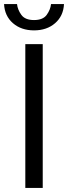

<svg xmlns="http://www.w3.org/2000/svg" viewBox="-47 -928 336 948"><path d="M78 0V-710H164V0ZM121 -778Q58 -778 17 -813.5Q-24 -849 -27 -908H37Q40 -880 58.5 -854.5Q77 -829 121 -829Q165 -829 183.5 -854.5Q202 -880 205 -908H269Q266 -849 225 -813.5Q184 -778 121 -778Z"/></svg>

Font: Special Gothic
Style: Regular
Weight: 400
Designer: Alistair McCready
Foundry: Monolith
Version: Version 1.010; ttfautohint (v1.8.4.7-5d5b)